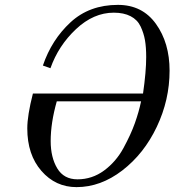

<svg xmlns="http://www.w3.org/2000/svg" viewBox="-20 -750 740 788"><path d="M92 -223Q92 -276 115 -366H567Q580 -456 580 -516Q580 -556 575 -585Q570 -614 557 -641.5Q544 -669 516 -683.5Q488 -698 447 -698Q364 -698 292 -630.5Q220 -563 187 -470L156 -481Q192 -587 269.5 -658.5Q347 -730 464 -730Q564 -730 620 -652Q676 -574 676 -460Q676 -340 623.5 -229.5Q571 -119 482 -50.5Q393 18 294 18Q208 18 150 -48.5Q92 -115 92 -223ZM188 -171Q188 -104 215 -59Q242 -14 298 -14Q358 -14 407 -50Q456 -86 486.5 -142Q517 -198 533.5 -244.5Q550 -291 559 -334H213Q188 -246 188 -171Z"/></svg>

Font: Old Standard TT
Style: Italic
Weight: 400
Italic angle: -15.2°
Designer: Alexey Kryukov <alexios@thessalonica.org.ru>
Version: Version 2.2